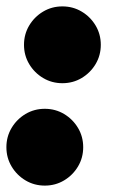

<svg xmlns="http://www.w3.org/2000/svg" viewBox="-35 -560 358 600"><path d="M-15 -100Q-15 -133 1.2 -160.2Q17.5 -187.5 44.8 -203.8Q72 -220 105 -220Q138 -220 165.2 -203.8Q192.5 -187.5 208.8 -160.2Q225 -133 225 -100Q225 -67 208.8 -39.8Q192.5 -12.5 165.2 3.8Q138 20 105 20Q72 20 44.8 3.8Q17.5 -12.5 1.2 -39.8Q-15 -67 -15 -100ZM40 -420Q40 -453 56.2 -480.2Q72.5 -507.5 99.8 -523.8Q127 -540 160 -540Q193 -540 220.2 -523.8Q247.5 -507.5 263.8 -480.2Q280 -453 280 -420Q280 -387 263.8 -359.8Q247.5 -332.5 220.2 -316.2Q193 -300 160 -300Q127 -300 99.8 -316.2Q72.5 -332.5 56.2 -359.8Q40 -387 40 -420Z"/></svg>

Font: Besley* Condensed Fatface
Style: Italic
Weight: 900
Width: 3
Italic angle: -13°
Designer: Owen Earl
Foundry: indestructible type*
Version: Version 3.000; ttfautohint (v1.8.3)